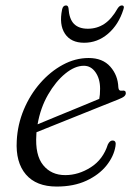

<svg xmlns="http://www.w3.org/2000/svg" viewBox="-20 -676 488 705"><path d="M404 -139Q398 -102 370.8 -68Q343.5 -34 297.2 -12.5Q251 9 188 9Q113 9 75 -35.5Q37 -80 41.5 -159Q44.5 -219 67.5 -273.8Q90.5 -328.5 127.8 -371Q165 -413.5 210.8 -438.2Q256.5 -463 305.5 -463Q357 -463 385 -431.2Q413 -399.5 414.5 -355.5Q415.5 -341 428 -343Q442 -345.5 442 -334Q442 -327.5 436 -322.2Q430 -317 413.5 -310.5Q391 -301.5 351.5 -285.8Q312 -270 266.8 -251.8Q221.5 -233.5 180.5 -217.2Q139.5 -201 114 -190.5Q113.5 -186 113.5 -181.5Q108.5 -107 138.2 -70Q168 -33 219.5 -33Q268.5 -33 313.5 -61.8Q358.5 -90.5 376 -145.5Q383.5 -160.5 393.5 -160Q408 -160 404 -139ZM288 -434.5Q255 -434.5 219.8 -405.8Q184.5 -377 156.5 -328.5Q128.5 -280 118 -219.5Q145.5 -231 186.8 -248Q228 -265 270.2 -282.2Q312.5 -299.5 344.5 -313Q347.5 -327 347.5 -350.5Q347.5 -386.5 330.8 -410.5Q314 -434.5 288 -434.5ZM302.5 -570.5Q336 -570.5 363 -588.2Q390 -606 412.5 -646Q419.5 -656 427 -656Q438.5 -656 433 -641Q415.5 -585.5 376.8 -552.2Q338 -519 289 -519Q240.5 -519 218.5 -552.2Q196.5 -585.5 208 -641Q211 -656 222.5 -656Q230 -656 231.5 -646Q234 -606 251.8 -588.2Q269.5 -570.5 302.5 -570.5Z"/></svg>

Font: Fraunces 9pt S000 Light
Style: Italic
Weight: 300
Italic angle: -16°
Version: Version 1.000; ttfautohint (v1.8.3)